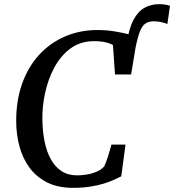

<svg xmlns="http://www.w3.org/2000/svg" viewBox="-20 -896 838 924"><path d="M614.5 -605 589 -682Q600 -759.5 623 -801.5Q646 -843.5 677.8 -859.8Q709.5 -876 746.5 -876Q762 -876 775.2 -873.8Q788.5 -871.5 798 -868L785.5 -780.5Q772.5 -786 755 -789.8Q737.5 -793.5 720.5 -793.5Q695.5 -793.5 679.8 -782.8Q664 -772 653 -743.8Q642 -715.5 631.5 -662.5ZM332 8Q258 8 206 -18.5Q154 -45 121.2 -90.2Q88.5 -135.5 73.5 -192Q58.5 -248.5 58 -308Q57 -410 86 -492Q115 -574 168.2 -632Q221.5 -690 293.2 -720.8Q365 -751.5 449 -751.5Q492.5 -751.5 530 -745.2Q567.5 -739 596 -732Q624.5 -725 641.5 -722.5L611 -537.5H533.5L523.5 -679.5Q514.5 -684.5 502.5 -688.5Q490.5 -692.5 473.8 -695.2Q457 -698 432.5 -698Q367 -698 319.2 -662.8Q271.5 -627.5 241 -570.2Q210.5 -513 196.5 -446.2Q182.5 -379.5 184 -317Q185 -262.5 194.8 -214.2Q204.5 -166 224.5 -129.8Q244.5 -93.5 275.8 -72.8Q307 -52 351.5 -52Q370.5 -52 395.2 -55.8Q420 -59.5 443.2 -69Q466.5 -78.5 481.5 -95Q486.5 -106 491.2 -118.5Q496 -131 500.2 -144.5Q504.5 -158 508.5 -172Q512.5 -186 516 -200H584L563.5 -47.5Q549.5 -40 528.2 -30.5Q507 -21 478.5 -12.2Q450 -3.5 413.5 2.2Q377 8 332 8Z"/></svg>

Font: Merriweather 20pt Medium
Style: Italic
Weight: 500
Italic angle: -7.8°
Version: Version 2.101